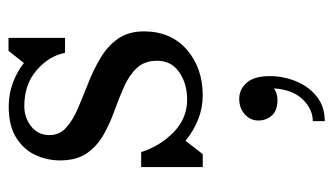

<svg xmlns="http://www.w3.org/2000/svg" viewBox="-194 -316 821 474"><g transform="rotate(-90 217.0 -79.5)"><path d="M156 147.3Q156 127.3 171.4 113.7Q186.8 100.1 209.6 100.1Q233.2 100.1 249.4 118.7Q265.6 137.3 265.6 175.3Q265.6 209.3 252.8 240.5Q240 271.7 215.2 291.5Q190.4 311.3 154.4 311.3V281.7Q184 281.7 208.2 256.7Q232.4 231.7 235.2 185.7Q230.4 189.3 223 191.9Q215.6 194.5 206.4 194.5Q180.8 194.5 168.4 180.7Q156 166.9 156 147.3ZM73 10H41V-142H78Q93 -95 127.2 -61.8Q161.5 -28.5 207.5 -28.5Q247 -28.5 275.2 -48Q303.5 -67.5 303.5 -102.5Q303.5 -133.5 285.8 -152.5Q268 -171.5 240 -184Q212 -196.5 180.5 -207.8Q149 -219 121 -234.8Q93 -250.5 75.2 -276Q57.5 -301.5 57.5 -342.5Q57.5 -374.5 71 -403.5Q84.5 -432.5 114 -450.8Q143.5 -469 190.5 -469Q221.5 -469 249 -458.8Q276.5 -448.5 298 -431.5L328 -469.5H360V-330H323Q315.5 -369.5 280.2 -400Q245 -430.5 191.5 -430.5Q163 -430.5 141.5 -413.5Q120 -396.5 120 -368.5Q120 -343.5 138.5 -327Q157 -310.5 186.2 -298Q215.5 -285.5 248 -272.8Q280.5 -260 309.8 -242.8Q339 -225.5 357.5 -199.8Q376 -174 376 -135Q376 -68.5 330.8 -29.2Q285.5 10 218 10Q187 10 158.2 -1.5Q129.5 -13 106 -32.5Z"/></g></svg>

Font: Bodoni* 06pt
Style: Regular
Weight: 400
Version: Version 2.3